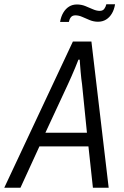

<svg xmlns="http://www.w3.org/2000/svg" viewBox="-58 -881 583 901"><path d="M-38 0 284 -686H371L452 0H378L357 -194H127L38 0ZM155 -258H350L327 -486Q325 -498 323.5 -512.5Q322 -527 320.5 -543Q319 -559 318 -574Q317 -589 316 -601H310Q304 -585 295 -563.5Q286 -542 277 -521.5Q268 -501 261 -486ZM224 -778Q228 -803 239 -821.5Q250 -840 266 -850Q282 -860 303 -860Q324 -860 342.5 -852.5Q361 -845 378 -837.5Q395 -830 410 -830Q424 -830 431 -839Q438 -848 441 -861H482Q478 -836 467 -817.5Q456 -799 439.5 -789Q423 -779 402 -779Q382 -779 363.5 -786.5Q345 -794 328.5 -801.5Q312 -809 296 -809Q282 -809 275 -800.5Q268 -792 265 -778Z"/></svg>

Font: Archivo Condensed Light
Style: Italic
Weight: 300
Width: 3
Italic angle: -10°
Designer: Hector Gatti
Foundry: Omnibus-Type
Version: Version 2.001